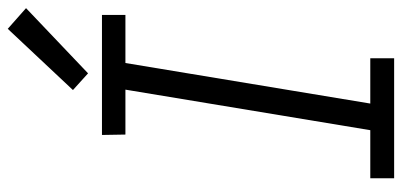

<svg xmlns="http://www.w3.org/2000/svg" viewBox="-284 -728 1012 483"><g transform="rotate(-90 221.5 -486.0)"><path d="M15 0H317V-60H203L305 -676H426V-735H124L125 -676H238L136 -60H15ZM279 -770 443 -926 391 -972 237 -808Z"/></g></svg>

Font: Iosevka Sparkle Light Oblique
Style: Regular
Weight: 300
Italic angle: -9°
Designer: Belleve Invis
Foundry: Belleve Invis
Version: Version 4.5.0; ttfautohint (v1.8.3)